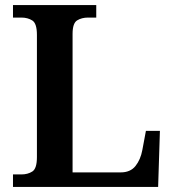

<svg xmlns="http://www.w3.org/2000/svg" viewBox="-20 -734 684 754"><path d="M31 0V-49H64Q89 -49 107 -60.5Q125 -72 125 -117V-597Q125 -642 107 -653.5Q89 -665 64 -665H31V-714H358V-665H326Q301 -665 283 -654Q265 -643 265 -601V-57H454Q492 -57 512 -82Q532 -107 539 -145L553 -220H608L601 0Z"/></svg>

Font: Noto Serif Tibetan SemiBold
Style: Regular
Weight: 600
Designer: Monotype Design Team
Foundry: Monotype Imaging Inc.
Version: Version 2.103; ttfautohint (v1.8.4.7-5d5b)